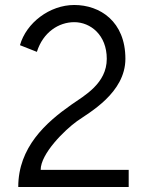

<svg xmlns="http://www.w3.org/2000/svg" viewBox="-20 -750 595 770"><path d="M127.9 -542C152.8 -621.1 215.8 -661.1 277.8 -661.1C342.8 -661.1 408.2 -609.9 408.2 -514.2C408.2 -415 318.4 -366.7 266.1 -330.1C163.1 -257.8 53.2 -159.2 53.2 0H496.1V-68.8H143.1C143.1 -133.8 238.8 -228 289.1 -264.2C336.4 -297.9 482.9 -377 482.9 -514.2C482.9 -664.1 380.9 -730 277.8 -730C179.2 -730 85 -658.2 60.1 -568.8Z"/></svg>

Font: Tuffy
Style: Regular
Weight: 500
Designer: Thatcher Ulrich, Karoly Barta and Michael Everson
Version: Version 001.270